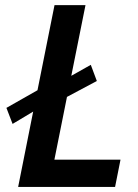

<svg xmlns="http://www.w3.org/2000/svg" viewBox="-20 -740 546 760"><path d="M111.3 -298.3 29.8 -249.5 5.4 -313 128.4 -382.8 195.8 -719.7H318.4L262.2 -439.9L339.4 -483.4L363.3 -419.4L245.1 -356.4L195.3 -107.9H457L435.5 0H51.8Z"/></svg>

Font: Reddit Sans Vanilla SemiBold
Style: Italic
Weight: 600
Italic angle: -11.25°
Designer: Stephen Hutchings
Version: Version 1.013